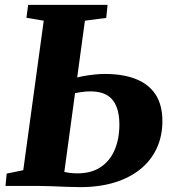

<svg xmlns="http://www.w3.org/2000/svg" viewBox="-20 -763 716 788"><path d="M309 5Q286.5 5 254.2 3.8Q222 2.5 190 1.2Q158 0 135.5 0H2.5L7.5 -50.5L75.5 -64.5L159.5 -678L88.5 -690L95.5 -743H421.5L416 -689.5L328.5 -678L244 -57.5Q254 -55 267.8 -53.2Q281.5 -51.5 297.5 -51.5Q355.5 -51.5 393.8 -77.5Q432 -103.5 451 -148.8Q470 -194 470 -252Q470 -295.5 457.8 -326Q445.5 -356.5 419.5 -372.2Q393.5 -388 351 -388Q333.5 -388 314 -385.2Q294.5 -382.5 280 -379.5L288 -442.5Q302.5 -447 323 -450.8Q343.5 -454.5 366.2 -457Q389 -459.5 410 -459.5Q486 -459.5 538.8 -438.2Q591.5 -417 619 -374.2Q646.5 -331.5 646.5 -266Q646.5 -205 623.5 -155Q600.5 -105 556.8 -69.2Q513 -33.5 450.5 -14.2Q388 5 309 5Z"/></svg>

Font: Merriweather 20pt Black
Style: Italic
Weight: 900
Italic angle: -7.8°
Version: Version 2.101